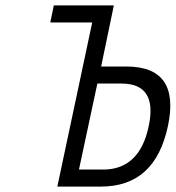

<svg xmlns="http://www.w3.org/2000/svg" viewBox="-20 -690 650 710"><path d="M192 0H353C487 0 569 -74 601 -224C632 -370 581 -444 448 -444H354L401 -670H179L166 -607H321ZM272 -63 340 -381H430C519 -381 552 -327 530 -224C508 -117 451 -63 362 -63Z"/></svg>

Font: LT Wave Mono Light
Style: Italic
Weight: 300
Designer: Daniel Lyons
Version: Version 2.5 (Glyphs App)